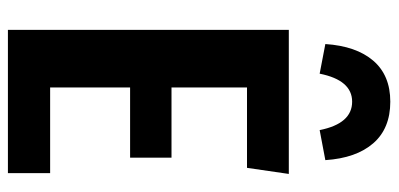

<svg xmlns="http://www.w3.org/2000/svg" viewBox="-274 -708 982 473"><g transform="rotate(90 216.5 -471.0)"><path d="M408 -692 393 -589H195V-403H368V-301H195V-104H406V0H53V-692ZM374 -782 300 -768Q284 -848 230 -848Q177 -848 161 -768L88 -782Q93 -858 129 -900Q165 -942 230 -942Q296 -942 332.5 -900Q369 -858 374 -782Z"/></g></svg>

Font: Fira Sans Extra Condensed SemiBold
Style: Regular
Weight: 600
Width: 1
Designer: Carrois Corporate & Edenspiekermann AG
Foundry: Carrois Corporate GbR & Edenspiekermann AG
Version: Version 4.203